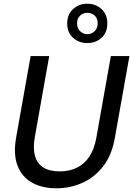

<svg xmlns="http://www.w3.org/2000/svg" viewBox="-20 -1002 717 1034"><path d="M284 12Q206 12 151.5 -19Q97 -50 74 -111Q51 -172 67 -262L145 -700H245L167 -261Q157 -201 169 -160.5Q181 -120 214.5 -99.5Q248 -79 301 -79Q352 -79 392.5 -98Q433 -117 460.5 -157.5Q488 -198 499 -261L577 -700H677L599 -262Q583 -168 536.5 -107.5Q490 -47 424 -17.5Q358 12 284 12ZM450 -770Q406 -770 374 -798Q342 -826 342 -876Q342 -925 374 -953.5Q406 -982 450 -982Q495 -982 526.5 -953.5Q558 -925 558 -876Q558 -826 526.5 -798Q495 -770 450 -770ZM450 -818Q473 -818 489.5 -834Q506 -850 506 -876Q506 -903 490 -918Q474 -933 450 -933Q428 -933 411.5 -918Q395 -903 395 -876Q395 -850 411.5 -834Q428 -818 450 -818Z"/></svg>

Font: DM Sans 12pt Medium
Style: Italic
Weight: 500
Italic angle: -10°
Version: Version 4.004;gftools[0.9.30]